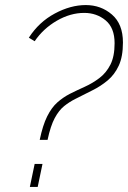

<svg xmlns="http://www.w3.org/2000/svg" viewBox="-20 -739 506 759"><path d="M137 -186Q149 -244 166.5 -279Q184 -314 206.5 -334Q229 -354 256 -368Q284 -382 315 -396Q346 -410 373 -430.5Q400 -451 416.5 -483.5Q433 -516 433 -568Q433 -629 397.5 -658.5Q362 -688 313 -688Q258 -688 204.5 -657Q151 -626 117 -576L94 -590Q134 -652 196.5 -685.5Q259 -719 319 -719Q379 -719 422.5 -681.5Q466 -644 466 -571Q466 -515 449.5 -479.5Q433 -444 405.5 -421Q378 -398 344.5 -381.5Q311 -365 278 -348Q254 -336 233.5 -319.5Q213 -303 196.5 -272.5Q180 -242 168 -186ZM98 0 117 -91H148L129 0Z"/></svg>

Font: Raleway ExtraLight
Style: Italic
Weight: 200
Italic angle: -12°
Designer: Matt McInerney, Pablo Impallari, Rodrigo Fuenzalida
Foundry: Matt McInerney, Pablo Impallari, Rodrigo Fuenzalida
Version: Version 4.026